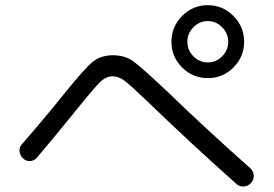

<svg xmlns="http://www.w3.org/2000/svg" viewBox="-20 -797 1040 730"><path d="M715.3 -583Q738.3 -559.6 770 -559.6Q801.8 -559.6 824.7 -583Q847.7 -606.4 847.7 -638.2Q847.7 -669.9 824.7 -693.4Q801.8 -716.8 770 -716.8Q738.3 -716.8 715.3 -693.4Q692.4 -669.9 692.4 -638.2Q692.4 -606.4 715.3 -583ZM672.4 -736.3Q712.9 -777.3 770 -777.3Q827.1 -777.3 867.7 -736.3Q908.2 -695.3 908.2 -638.2Q908.2 -581.1 867.7 -540.5Q827.1 -500 770 -500Q712.9 -500 672.4 -540.5Q631.8 -581.1 631.8 -638.2Q631.8 -695.3 672.4 -736.3ZM120.1 -197.3Q110.4 -185.5 94.2 -184.6Q78.1 -183.6 67.4 -195.3Q55.7 -206.1 54.2 -222.2Q52.7 -238.3 64.5 -250Q140.6 -336.9 221.2 -437Q301.8 -537.1 332.5 -562Q363.3 -586.9 410.2 -586.9Q454.1 -586.9 485.4 -564.9Q516.6 -543 621.1 -444.3Q755.9 -313.5 930.7 -158.2Q943.4 -147.5 944.8 -131.3Q946.3 -115.2 935.1 -102.1Q923.8 -88.9 907.2 -87.9Q890.6 -86.9 878.9 -97.7Q701.2 -255.9 545.9 -406.2Q473.6 -475.6 452.1 -491.2Q430.7 -506.8 407.7 -506.8Q384.8 -506.8 364.7 -488.8Q344.7 -470.7 286.1 -398.4Q172.9 -258.8 120.1 -197.3Z"/></svg>

Font: Rounded-X Mgen+ 1mn regular
Style: Regular
Weight: 400
Designer: [Source Han Sans]
Ryoko NISHIZUKA  (kana & ideographs); Paul D. Hunt (Latin, Greek & Cyrillic); Wenlong ZHANG  (bopomofo
Version: Version 1.059.20150602